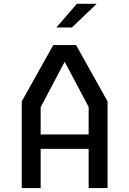

<svg xmlns="http://www.w3.org/2000/svg" viewBox="-20 -960 660 980"><path d="M91 -442.5 251.8 -730H368.2L529 -442.5V0H432.5V-414.2L296.5 -670.2H323.5L187.5 -412.8V0H91ZM151.8 -273.5H471.3V-200.2H151.8ZM473.2 -940.5H372.3L267.8 -819.8H347.3Z"/></svg>

Font: Monaspace Krypton Var
Style: Regular
Weight: 400
Designer: Riley Cran and the Lettermatic Team
Version: Version 1.101 (Monaspace Krypton Var)